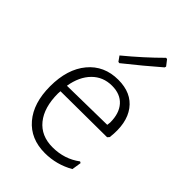

<svg xmlns="http://www.w3.org/2000/svg" viewBox="-206 -772 865 865"><g transform="rotate(45 227.0 -339.0)"><path d="M328 -684 335 -683 356 -656 354 -649Q284 -588 196 -518L189 -519L172 -543Q257 -613 328 -684ZM245 6Q154 6 101.5 -55.5Q49 -117 49 -224Q49 -333 102.5 -397.5Q156 -462 246 -462Q330 -462 371.5 -406Q413 -350 401 -252L393 -243L98 -241Q97 -236 97 -226Q97 -137 137.5 -87Q178 -37 251 -37Q327 -37 384 -80L391 -76L384 -31Q319 6 245 6ZM245 -423Q188 -423 150 -384.5Q112 -346 101 -279L354 -283L356 -300Q356 -358 327 -390.5Q298 -423 245 -423Z"/></g></svg>

Font: Alegreya Sans Light
Style: Regular
Weight: 300
Designer: Juan Pablo del Peral
Foundry: Huerta Tipografica
Version: Version 2.007